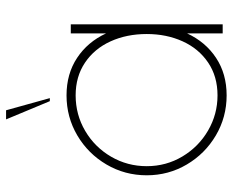

<svg xmlns="http://www.w3.org/2000/svg" viewBox="-87 -666 766 632"><g transform="rotate(-90 296.0 -350.0)"><path d="M532 -500V0H502V-117Q474 -56.5 421.5 -21.8Q369 13 298 13Q226.5 13 166.2 -22.5Q106 -58 70.5 -118.2Q35 -178.5 35 -250Q35 -322 70.5 -382.5Q106 -443 166.2 -478.5Q226.5 -514 298 -514Q369 -514 421.5 -479.2Q474 -444.5 502 -384V-500ZM298 -17Q360.5 -17 406.2 -48Q452 -79 476 -132Q500 -185 500 -250Q500 -316 475.8 -369.2Q451.5 -422.5 405.8 -453.2Q360 -484 298 -484Q234.5 -484 181 -452.5Q127.5 -421 96.2 -367.2Q65 -313.5 65 -250Q65 -186 97 -132.5Q129 -79 182.5 -48Q236 -17 298 -17ZM249 -713 289 -569H279L219 -713Z"/></g></svg>

Font: Urbanist
Style: Regular
Weight: 400
Designer: Corey Hu
Foundry: Corey Hu
Version: Version 1.2; befe77262ef67d88f1d94aa3d2e49ef1327b4483